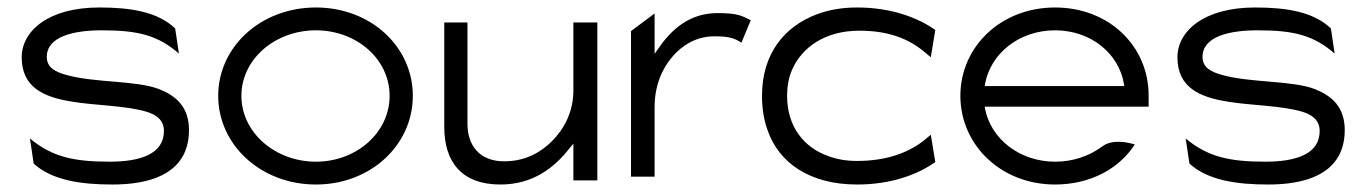

<svg xmlns="http://www.w3.org/2000/svg" viewBox="-20 -482 3650 513"><path d="M38 -329C38 -249 96 -222 175 -210C236 -200 318 -200 373 -183C395 -176 418 -163 418 -132C418 -71 356 -50 273 -50C176 -50 119 -63 60 -112L70 -45C119 0 197 11 280 11C438 11 485 -57 485 -134C485 -197 450 -226 405 -244C342 -268 229 -260 153 -283C129 -290 105 -301 105 -330C105 -385 178 -401 252 -401C349 -401 401 -388 458 -339L448 -406C401 -451 328 -462 245 -462C109 -462 38 -399 38 -329Z M563 -226C563 -95 677 11 824 11C971 11 1083 -95 1083 -226C1083 -357 971 -462 824 -462C677 -462 563 -357 563 -226ZM625 -226C625 -324 715 -401 824 -401C933 -401 1021 -324 1021 -226C1021 -128 933 -50 824 -50C715 -50 625 -128 625 -226Z M1167 -143C1167 -50 1213 11 1317 11C1404 11 1461 -34 1501 -85L1512 -98V0H1576V-422H1512V-240C1512 -183 1487 -137 1455 -105C1426 -76 1385 -51 1327 -51C1260 -51 1229 -95 1229 -151V-422H1167Z M1666 -10H1729V-196C1729 -253 1749 -299 1777 -331C1802 -360 1839 -385 1889 -385C1930 -385 1944 -379 1961 -368L1986 -428C1961 -440 1952 -447 1897 -447C1821 -447 1773 -402 1738 -351L1729 -338V-446L1666 -399Z M2016 -226C2016 -192 2021 -160 2032 -131C2062 -48 2142 11 2270 11C2360 11 2431 -15 2479 -49L2467 -122L2449 -107C2407 -74 2349 -52 2270 -52C2242 -52 2217 -56 2193 -65C2127 -88 2083 -145 2083 -226C2083 -250 2087 -274 2096 -295C2122 -355 2184 -400 2276 -400C2355 -400 2408 -378 2449 -344L2467 -329L2479 -402C2432 -435 2361 -462 2270 -462C2231 -462 2195 -456 2163 -444C2075 -411 2016 -338 2016 -226Z M2546 -226C2546 -95 2654 11 2799 11C2893 11 2970 -31 3012 -96C2996 -101 2952 -112 2924 -90C2890 -65 2847 -50 2799 -50C2705 -50 2628 -110 2612 -191L2611 -197H3049V-227C3049 -358 2944 -462 2799 -462C2654 -462 2546 -357 2546 -226ZM2611 -252 2612 -258C2627 -340 2704 -401 2799 -401C2894 -401 2969 -340 2983 -258L2984 -252Z M3126 -329C3126 -249 3184 -222 3263 -210C3324 -200 3406 -200 3461 -183C3483 -176 3506 -163 3506 -132C3506 -71 3444 -50 3361 -50C3264 -50 3207 -63 3148 -112L3158 -45C3207 0 3285 11 3368 11C3526 11 3573 -57 3573 -134C3573 -197 3538 -226 3493 -244C3430 -268 3317 -260 3241 -283C3217 -290 3193 -301 3193 -330C3193 -385 3266 -401 3340 -401C3437 -401 3489 -388 3546 -339L3536 -406C3489 -451 3416 -462 3333 -462C3197 -462 3126 -399 3126 -329Z"/></svg>

Font: Charger Sport
Style: LitExt
Weight: 300
Designer: Jasper
Foundry: Cannot Into Space Fonts
Version: Version 1.1